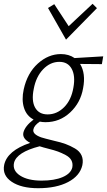

<svg xmlns="http://www.w3.org/2000/svg" viewBox="-76 -703 564 1012"><path d="M435 -660 272 -494 177 -661 210 -681 286 -565 412 -683ZM468 -406 461 -365 346 -366Q377 -316 362 -238Q349 -162 294 -110.5Q239 -59 164 -59Q148 -59 134 -62Q104 -42 100 -21Q94 4 141 21Q156 26 209 39Q245 47 269.5 56Q294 65 319 79.5Q344 94 354 116.5Q364 139 358 168Q345 224 283 256.5Q221 289 125 289Q36 289 -14.5 255Q-65 221 -54 166Q-38 91 83 50Q41 28 47 -3Q55 -38 101 -73Q64 -92 50.5 -134.5Q37 -177 49 -232Q68 -318 123.5 -368Q179 -418 245 -418Q287 -418 317 -397ZM311 -242Q322 -303 302 -340Q282 -377 237 -377Q189 -377 151.5 -338Q114 -299 102 -235Q89 -172 109 -136Q129 -100 175 -100Q224 -100 262 -138Q300 -176 311 -242ZM305 180Q309 159 300.5 142.5Q292 126 270.5 114.5Q249 103 230 96Q211 89 179 81Q151 74 133 68Q12 99 -2 155Q-11 196 30 222.5Q71 249 143 249Q211 249 254 230.5Q297 212 305 180Z"/></svg>

Font: EauTest Semilight
Style: Italic
Weight: 300
Italic angle: -12°
Designer: Christian Thalmann (Catharsis Fonts)
Version: Version 0.001;PS 000.001;hotconv 1.0.88;makeotf.lib2.5.64775